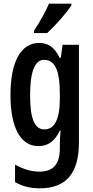

<svg xmlns="http://www.w3.org/2000/svg" viewBox="-20 -786 508 1046"><path d="M369 -766H247C227 -721 200 -671 165 -618V-606H237C280 -645 344 -717 369 -757ZM193 -552C95 -552 37 -452 37 -268C37 -89 93 10 189 10C242 10 278 -17 306 -74H310C307 -45 306 -14 306 8V21C306 114 266 149 194 149C152 149 109 137 62 111V206C102 229 144 240 197 240C347 240 410 150 410 -10V-542H321L311 -471H305C277 -529 242 -552 193 -552ZM220 -460C279 -460 306 -404 306 -274V-248C306 -136 277 -81 222 -81C169 -81 144 -138 144 -266C144 -394 169 -460 220 -460Z"/></svg>

Font: Noto Sans Display Condensed Medium
Style: Regular
Weight: 500
Width: 3
Designer: Monotype Design Team
Foundry: Monotype Imaging Inc.
Version: Version 1.900